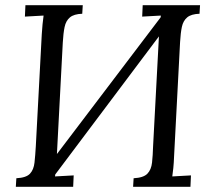

<svg xmlns="http://www.w3.org/2000/svg" viewBox="-20 -720 823 740"><path d="M179 -29 146 -56 602 -657 631 -631ZM41 0 43 -33Q81 -35 95.5 -50.5Q110 -66 113 -93.5Q116 -121 118 -156L141 -588Q142 -608 144 -626.5Q146 -645 148 -660L76 -656L78 -700H299L297 -667Q265 -666 249.5 -653Q234 -640 229 -616Q224 -592 222 -556L199 -119Q198 -92 196 -72.5Q194 -53 192 -40L264 -44L262 0ZM493 0 495 -33Q533 -35 548 -50.5Q563 -66 566 -93.5Q569 -121 570 -156L593 -588Q594 -608 596 -626.5Q598 -645 600 -660L528 -656L530 -700H751L749 -667Q717 -666 701.5 -653Q686 -640 681 -616.5Q676 -593 674 -557L651 -119Q650 -92 648 -72.5Q646 -53 644 -40L716 -44L714 0Z"/></svg>

Font: Lora
Style: Italic
Weight: 400
Italic angle: -3°
Designer: Olga Karpushina, Alexei Vanyashin (Cyrillic)
Foundry: Cyreal
Version: Version 3.008